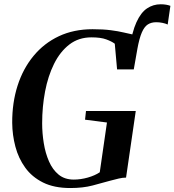

<svg xmlns="http://www.w3.org/2000/svg" viewBox="-20 -892 836 920"><path d="M619 -608.5 600.5 -658Q612.5 -739 633.8 -785.5Q655 -832 684.5 -851.8Q714 -871.5 750 -871.5Q764 -871.5 775.8 -869.5Q787.5 -867.5 796.5 -864L783.5 -774.5Q773 -779.5 758.2 -782.5Q743.5 -785.5 728.5 -785.5Q705 -785.5 688.2 -774.8Q671.5 -764 659.5 -736.2Q647.5 -708.5 638 -656.5ZM317 9Q239.5 9 186.2 -17.5Q133 -44 100.8 -88.8Q68.5 -133.5 53.8 -189.2Q39 -245 38.5 -303.5Q38 -399.5 64.2 -481.5Q90.5 -563.5 140.8 -624.2Q191 -685 262.2 -718.5Q333.5 -752 423.5 -752Q475 -752 511 -747.2Q547 -742.5 572 -736.5Q597 -730.5 617 -726.5Q625 -724.5 632.8 -723.2Q640.5 -722 649.5 -721.5L621 -559.5H541L530 -682.5Q515.5 -693.5 489.2 -703.2Q463 -713 418 -713Q357 -713 312.5 -678.8Q268 -644.5 239 -586Q210 -527.5 196 -453.8Q182 -380 182 -301.5Q182 -253.5 189.8 -205.8Q197.5 -158 214.8 -118.5Q232 -79 261 -55.2Q290 -31.5 333.5 -31.5Q366.5 -31.5 400.8 -41.2Q435 -51 458 -66.5L492.5 -305L387.5 -318.5L392 -360H630.5L584 -41Q568 -41 549 -36.5Q530 -32 507.5 -26Q470 -15.5 423.8 -3.2Q377.5 9 317 9Z"/></svg>

Font: Merriweather 96pt SemiBold
Style: Italic
Weight: 600
Italic angle: -7.8°
Version: Version 2.101